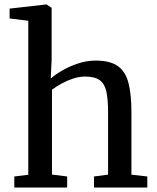

<svg xmlns="http://www.w3.org/2000/svg" viewBox="-20 -839 702 859"><path d="M106.5 -57V-746L23 -756.5V-800.5L186 -819H188.5L211 -804V-572L207 -487.5Q225 -504 257 -522.8Q289 -541.5 328.5 -554.8Q368 -568 408 -568Q471.5 -568 506.2 -544Q541 -520 554.5 -469Q568 -418 568 -337.5V-57.5L639 -49.5V0H400.5V-49.5L463.5 -57.5V-338Q463.5 -392.5 456.2 -427.8Q449 -463 426.8 -479.8Q404.5 -496.5 360.5 -496.5Q334.5 -496.5 307.2 -487.5Q280 -478.5 255.2 -465Q230.5 -451.5 212.5 -437.5V-58L280.5 -49.5V0H44V-49.5Z"/></svg>

Font: Merriweather Light 18pt
Style: Regular
Weight: 400
Version: Version 2.100